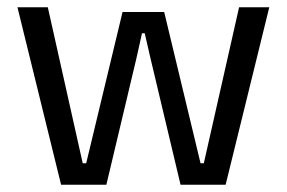

<svg xmlns="http://www.w3.org/2000/svg" viewBox="-20 -508 788 528"><path d="M272.5 0H148L28 -488H111.5L207.5 -59H217L317 -475H431.5L531.5 -59H540.5L637.5 -488H720.5L600.5 0H476.5L394 -347L378 -416.5H370.5L355 -347Z"/></svg>

Font: Anek Malayalam Medium
Style: Regular
Weight: 400
Version: Version 1.003